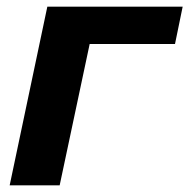

<svg xmlns="http://www.w3.org/2000/svg" viewBox="-20 -556 568 576"><path d="M9 0 122 -536H528L505 -424H249L159 0Z"/></svg>

Font: Geist
Style: Bold Italic
Weight: 700
Italic angle: -12°
Designer: Basement.studio, Andrés Briganti, Mateo Zaragoza
Foundry: Basement.studio, Vercel, Andrés Briganti, Guido Ferreyra, Mateo Zaragoza
Version: Version 1.500; ttfautohint (v1.8.4.7-5d5b)